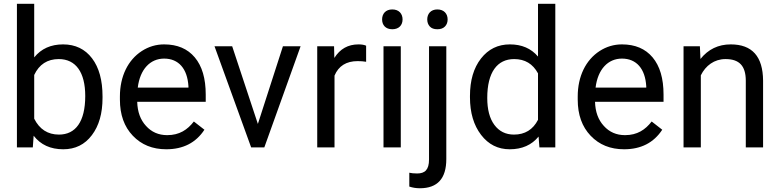

<svg xmlns="http://www.w3.org/2000/svg" viewBox="-20 -770 4074 1003"><path d="M515.6 -266.1C515.6 -350.6 497.6 -417 460.9 -465.3C424.3 -513.7 373.5 -538.1 309.6 -538.1C245.6 -538.1 195.3 -515.6 158.7 -470.2V-750H68.4V0H151.4L155.8 -61C192.4 -13.7 243.7 9.8 310.5 9.8C373 9.8 422.9 -14.6 460 -64C497.1 -112.8 515.6 -177.7 515.6 -258.3ZM425.3 -268.6C425.3 -133.8 374.5 -66.9 288.1 -66.9C229.5 -66.9 186.5 -94.7 158.7 -149.9V-378.4C184.6 -433.6 227.5 -461.4 287.1 -461.4C376.5 -461.4 425.3 -391.6 425.3 -268.6Z M848.6 9.8C937 9.8 1003.4 -24.4 1047.9 -92.3L992.7 -135.3C959.5 -92.3 917.5 -64 853.5 -64C808.6 -64 771.5 -80.1 742.7 -112.3C713.4 -144 698.2 -186 696.8 -238.3H1054.7V-275.9C1054.7 -360.4 1035.6 -424.8 997.6 -470.2C959.5 -515.6 906.2 -538.1 837.4 -538.1C795.4 -538.1 756.3 -526.4 720.7 -503.4C648.4 -456.5 606.4 -371.1 606.4 -266.1V-249.5C606.4 -170.9 628.9 -107.9 673.8 -61C718.8 -13.7 776.9 9.8 848.6 9.8ZM837.4 -463.9C913.1 -463.9 959 -411.1 964.4 -319.3V-312.5H699.7C711.4 -408.2 764.6 -463.9 837.4 -463.9Z M1192.9 -528.3H1100.6L1292 0H1360.8L1550.3 -528.3H1458L1327.1 -122.6Z M1892.6 -531.2C1883.3 -535.6 1870.1 -538.1 1852.5 -538.1C1798.3 -538.1 1756.3 -514.6 1726.6 -467.3L1725.1 -528.3H1637.2V0H1727.5V-375C1748.5 -425.3 1789.1 -450.7 1848.1 -450.7C1864.3 -450.7 1878.9 -449.7 1892.6 -447.3Z M2073.7 -528.3H1983.4V0H2073.7ZM1976.1 -668.5C1976.1 -639.2 1994.1 -617.2 2029.3 -617.2C2064.5 -617.2 2083 -639.2 2083 -668.5C2083 -697.8 2064.5 -720.7 2029.3 -720.7C1994.1 -720.7 1976.1 -697.8 1976.1 -668.5Z M2221.2 -528.3V63C2221.2 117.2 2199.7 136.2 2159.2 136.2C2142.1 136.2 2128.4 134.8 2118.2 132.3V204.6C2135.3 210.4 2153.3 213.4 2173.3 213.4C2265.6 213.4 2311.5 162.6 2311.5 61V-528.3ZM2211.9 -668.5C2211.9 -653.8 2216.3 -641.6 2225.1 -631.8C2233.9 -622.1 2247.1 -617.2 2264.6 -617.2C2282.2 -617.2 2295.4 -622.1 2304.7 -631.8C2314 -641.6 2318.4 -653.8 2318.4 -668.5C2318.4 -697.8 2299.8 -720.7 2264.6 -720.7C2230 -720.7 2211.9 -697.3 2211.9 -668.5Z M2435.1 -261.7C2435.1 -181.2 2454.6 -115.7 2493.2 -65.4C2531.7 -15.1 2581.5 9.8 2642.6 9.8C2707 9.8 2757.3 -12.2 2793.5 -56.6L2797.9 0H2880.9V-750H2790.5V-474.6C2754.4 -517.1 2705.6 -538.1 2643.6 -538.1C2581.5 -538.1 2531.2 -513.7 2492.7 -464.4C2454.1 -415 2435.1 -349.6 2435.1 -268.6ZM2525.4 -258.3C2525.4 -392.6 2577.6 -461.4 2666 -461.4C2722.2 -461.4 2763.7 -436.5 2790.5 -386.7V-144C2764.2 -92.8 2722.2 -66.9 2665 -66.9C2621.6 -66.9 2587.4 -84 2562.5 -117.7C2537.6 -151.4 2525.4 -198.2 2525.4 -258.3Z M3240.2 9.8C3328.6 9.8 3395 -24.4 3439.5 -92.3L3384.3 -135.3C3351.1 -92.3 3309.1 -64 3245.1 -64C3200.2 -64 3163.1 -80.1 3134.3 -112.3C3105 -144 3089.8 -186 3088.4 -238.3H3446.3V-275.9C3446.3 -360.4 3427.2 -424.8 3389.2 -470.2C3351.1 -515.6 3297.9 -538.1 3229 -538.1C3187 -538.1 3147.9 -526.4 3112.3 -503.4C3040 -456.5 2998 -371.1 2998 -266.1V-249.5C2998 -170.9 3020.5 -107.9 3065.4 -61C3110.4 -13.7 3168.5 9.8 3240.2 9.8ZM3229 -463.9C3304.7 -463.9 3350.6 -411.1 3356 -319.3V-312.5H3091.3C3103 -408.2 3156.2 -463.9 3229 -463.9Z M3550.8 -528.3V0H3641.1V-376.5C3666 -427.2 3711.4 -461.4 3770 -461.4C3842.3 -461.4 3875.5 -425.8 3876 -349.6V0H3966.3V-349.1C3965.3 -475.1 3909.2 -538.1 3797.4 -538.1C3732.4 -538.1 3679.7 -512.7 3639.2 -461.9L3636.2 -528.3Z"/></svg>

Font: Shabnam
Style: Regular
Weight: 400
Foundry: DejaVu fonts team - Redesigned by Saber Rastikerdar - Based on Vazir font
Version: Version 5.0.1